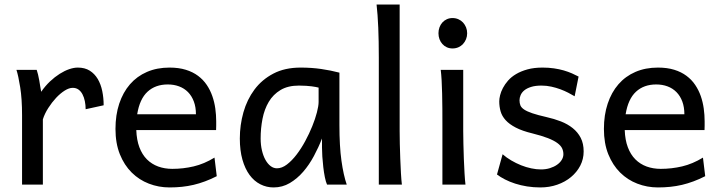

<svg xmlns="http://www.w3.org/2000/svg" viewBox="-20 -801 3128 833"><path d="M75.7 0V-300.3Q75.7 -372.6 67.6 -422.6Q59.6 -472.7 51.3 -498H139.2Q142.1 -490.2 145 -477.8Q147.9 -465.3 150.4 -451.7Q152.8 -438 154.8 -424.8L158.7 -402.8Q176.3 -428.2 197 -447.8Q217.8 -467.3 239 -480.7Q260.3 -494.1 280.5 -501Q300.8 -507.8 317.4 -507.8Q348.1 -507.8 369.4 -494.4Q390.6 -481 404.1 -458.3Q417.5 -435.5 423.6 -406Q429.7 -376.5 429.7 -344.2L351.6 -327.1Q351.6 -345.2 348.1 -362.1Q344.7 -378.9 337.9 -391.8Q331.1 -404.8 320.6 -412.4Q310.1 -419.9 295.4 -419.9Q279.8 -419.9 260.7 -408Q241.7 -396 223.4 -376.5Q205.1 -356.9 189.5 -332.5Q173.8 -308.1 166 -283.2V0Z M571.3 -236.8Q572.8 -193.8 584.7 -162.1Q596.7 -130.4 617.4 -109.6Q638.2 -88.9 666.3 -78.6Q694.3 -68.4 727.5 -68.4Q774.9 -68.4 820.3 -79.1Q865.7 -89.8 910.6 -117.2L920.4 -36.6Q894.5 -23.4 869.6 -14.2Q844.7 -4.9 819.8 1Q794.9 6.8 769.3 9.5Q743.7 12.2 715.3 12.2Q668.5 12.2 626 -4.2Q583.5 -20.5 551.3 -52.5Q519 -84.5 500 -131.8Q481 -179.2 481 -241.7Q481 -302.2 497.3 -351.3Q513.7 -400.4 543.9 -435.3Q574.2 -470.2 617.7 -489Q661.1 -507.8 715.3 -507.8Q755.4 -507.8 786.1 -498.3Q816.9 -488.8 839.4 -471.9Q861.8 -455.1 877 -432.6Q892.1 -410.2 901.1 -384.3Q910.2 -358.4 914.1 -330.3Q918 -302.2 918 -274.9V-255.9Q918 -243.7 917.5 -236.8ZM708 -434.6Q654.3 -434.6 620.1 -403.1Q585.9 -371.6 575.2 -305.2H830.1Q830.1 -336.4 821 -360.6Q812 -384.8 795.7 -401.4Q779.3 -418 756.8 -426.3Q734.4 -434.6 708 -434.6Z M1362.3 -420.9Q1356.4 -422.4 1349.1 -423.8Q1341.8 -425.3 1331.8 -426.5Q1321.8 -427.7 1308.3 -428.7Q1294.9 -429.7 1276.9 -429.7Q1229 -429.7 1197 -410.4Q1165 -391.1 1146 -359.1Q1127 -327.1 1118.9 -285.6Q1110.8 -244.1 1110.8 -200.2Q1110.8 -171.9 1116.5 -148.2Q1122.1 -124.5 1131.8 -107.2Q1141.6 -89.8 1154.3 -80.3Q1167 -70.8 1181.6 -70.8Q1203.1 -70.8 1224.9 -87.4Q1246.6 -104 1266.6 -130.1Q1286.6 -156.2 1304.2 -188.7Q1321.8 -221.2 1334.7 -253.2Q1347.7 -285.2 1355 -313.5Q1362.3 -341.8 1362.3 -358.9ZM1398.9 0Q1393.6 -11.7 1389.4 -32.2Q1385.3 -52.7 1382.6 -75.9Q1379.9 -99.1 1378.4 -122.1Q1377 -145 1377 -161.1V-200.2Q1362.3 -162.1 1342 -124.3Q1321.8 -86.4 1295.7 -56.2Q1269.5 -25.9 1237.3 -6.8Q1205.1 12.2 1167 12.2Q1136.2 12.2 1109.4 -1.5Q1082.5 -15.1 1062.7 -42Q1043 -68.8 1031.7 -108.6Q1020.5 -148.4 1020.5 -200.2Q1020.5 -258.3 1036.1 -313.7Q1051.8 -369.1 1084 -412.4Q1116.2 -455.6 1166 -481.7Q1215.8 -507.8 1284.2 -507.8Q1331.5 -507.8 1373.5 -501.7Q1415.5 -495.6 1452.6 -485.8V-258.8Q1452.6 -166.5 1461.4 -103.8Q1470.2 -41 1484.4 0Z M1713.9 -231.9Q1713.9 -208.5 1714.6 -176.8Q1715.3 -145 1716.6 -112.3Q1717.8 -79.6 1719.5 -49.8Q1721.2 -20 1723.6 0H1623.5V-551.8Q1623.5 -623 1621.1 -680.9Q1618.7 -738.8 1613.8 -781.2H1713.9Z M1882.3 -656.7Q1882.3 -670.4 1886.7 -682.4Q1891.1 -694.3 1899.2 -703.4Q1907.2 -712.4 1918.5 -717.5Q1929.7 -722.7 1943.4 -722.7Q1957 -722.7 1968.8 -717.5Q1980.5 -712.4 1988.8 -703.4Q1997.1 -694.3 2002 -682.4Q2006.8 -670.4 2006.8 -656.7Q2006.8 -643.1 2002 -631.1Q1997.1 -619.1 1988.8 -610.1Q1980.5 -601.1 1968.8 -595.9Q1957 -590.8 1943.4 -590.8Q1929.7 -590.8 1918.5 -595.9Q1907.2 -601.1 1899.2 -610.1Q1891.1 -619.1 1886.7 -631.1Q1882.3 -643.1 1882.3 -656.7ZM1989.7 -231.9Q1989.7 -208.5 1990.5 -176.5Q1991.2 -144.5 1992.4 -111.8Q1993.7 -79.1 1995.4 -49.3Q1997.1 -19.5 1999.5 0H1899.4V-258.8Q1899.4 -294.4 1899.2 -329.1Q1898.9 -363.8 1898.2 -394.8Q1897.5 -425.8 1896 -452.4Q1894.5 -479 1892.1 -498H1989.7Z M2473.1 -383.3Q2460.9 -390.6 2445.3 -398.7Q2429.7 -406.7 2411.4 -413.6Q2393.1 -420.4 2372.3 -425Q2351.6 -429.7 2329.1 -429.7Q2302.2 -429.7 2283.9 -423.8Q2265.6 -418 2254.6 -408.9Q2243.7 -399.9 2238.8 -388.4Q2233.9 -377 2233.9 -366.2Q2233.9 -353.5 2237.8 -343.8Q2241.7 -334 2254.2 -325.7Q2266.6 -317.4 2289.6 -309.6Q2312.5 -301.8 2351.1 -293Q2384.3 -285.6 2413.6 -274.2Q2442.9 -262.7 2464.8 -245.1Q2486.8 -227.5 2499.5 -202.9Q2512.2 -178.2 2512.2 -144Q2512.2 -110.8 2497.6 -82.5Q2482.9 -54.2 2457.5 -33Q2432.1 -11.7 2397.9 0.2Q2363.8 12.2 2324.2 12.2Q2294.4 12.2 2266.8 7.8Q2239.3 3.4 2215.1 -4.4Q2190.9 -12.2 2170.9 -22.5Q2150.9 -32.7 2136.2 -43.9L2160.6 -131.8Q2177.2 -117.2 2198 -105Q2218.8 -92.8 2240.7 -84Q2262.7 -75.2 2284.9 -70.6Q2307.1 -65.9 2326.7 -65.9Q2348.1 -65.9 2366 -71.5Q2383.8 -77.1 2396.7 -86.2Q2409.7 -95.2 2417 -107.2Q2424.3 -119.1 2424.3 -131.8Q2424.3 -145.5 2418.7 -157.5Q2413.1 -169.4 2398.2 -180.4Q2383.3 -191.4 2357.2 -201.7Q2331.1 -211.9 2290 -222.2Q2245.6 -232.9 2217.5 -247.6Q2189.5 -262.2 2173.6 -279.8Q2157.7 -297.4 2151.9 -317.9Q2146 -338.4 2146 -361.3Q2146 -372.6 2149.7 -387.7Q2153.3 -402.8 2161.9 -419.2Q2170.4 -435.5 2184.3 -451.4Q2198.2 -467.3 2219.2 -479.7Q2240.2 -492.2 2268.6 -500Q2296.9 -507.8 2334 -507.8Q2360.4 -507.8 2383.5 -504.4Q2406.7 -501 2426 -495.4Q2445.3 -489.7 2461.4 -482.7Q2477.5 -475.6 2490.2 -468.8Z M2690.4 -236.8Q2691.9 -193.8 2703.9 -162.1Q2715.8 -130.4 2736.6 -109.6Q2757.3 -88.9 2785.4 -78.6Q2813.5 -68.4 2846.7 -68.4Q2894 -68.4 2939.5 -79.1Q2984.9 -89.8 3029.8 -117.2L3039.6 -36.6Q3013.7 -23.4 2988.8 -14.2Q2963.9 -4.9 2939 1Q2914.1 6.8 2888.4 9.5Q2862.8 12.2 2834.5 12.2Q2787.6 12.2 2745.1 -4.2Q2702.6 -20.5 2670.4 -52.5Q2638.2 -84.5 2619.1 -131.8Q2600.1 -179.2 2600.1 -241.7Q2600.1 -302.2 2616.5 -351.3Q2632.8 -400.4 2663.1 -435.3Q2693.4 -470.2 2736.8 -489Q2780.3 -507.8 2834.5 -507.8Q2874.5 -507.8 2905.3 -498.3Q2936 -488.8 2958.5 -471.9Q2981 -455.1 2996.1 -432.6Q3011.2 -410.2 3020.3 -384.3Q3029.3 -358.4 3033.2 -330.3Q3037.1 -302.2 3037.1 -274.9V-255.9Q3037.1 -243.7 3036.6 -236.8ZM2827.1 -434.6Q2773.4 -434.6 2739.3 -403.1Q2705.1 -371.6 2694.3 -305.2H2949.2Q2949.2 -336.4 2940.2 -360.6Q2931.2 -384.8 2914.8 -401.4Q2898.4 -418 2876 -426.3Q2853.5 -434.6 2827.1 -434.6Z"/></svg>

Font: Andika CyrE
Style: Regular
Weight: 400
Designer: Victor Gaultney, Annie Olsen, Julie Remington, Don Collingsworth, Eric Hays, Becca Hirsbrunner
Foundry: SIL International
Version: Version 5.000